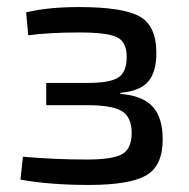

<svg xmlns="http://www.w3.org/2000/svg" viewBox="-20 -515 536 544"><path d="M60 -415 54 -480Q116 -495 204 -495Q328 -495 375.5 -468.5Q423 -442 423 -365Q423 -311 400 -284Q377 -257 321 -252V-249Q384 -244 412.5 -213Q441 -182 441 -120Q441 -45 394 -18Q347 9 232 9Q121 9 38 -6L45 -71Q135 -63 226 -63Q300 -63 326.5 -78.5Q353 -94 353 -138Q353 -183 325.5 -200Q298 -217 227 -217H111V-280H227Q292 -280 315.5 -295.5Q339 -311 339 -354Q339 -396 311.5 -409.5Q284 -423 205 -423Q119 -423 60 -415Z"/></svg>

Font: Exo 2.0
Style: Regular
Weight: 400
Designer: Natanael Gama
Version: Version 1.001;PS 001.001;hotconv 1.0.70;makeotf.lib2.5.58329